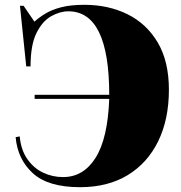

<svg xmlns="http://www.w3.org/2000/svg" viewBox="-20 -764 754 798"><path d="M313 14Q180 14 116.5 -44Q53 -102 45 -194L62 -197Q67 -141 93.5 -103Q120 -65 159 -46.5Q198 -28 242 -28Q327 -28 377.5 -108.5Q428 -189 434 -353H124V-370H434Q434 -717 264 -717Q229 -717 192.5 -696.5Q156 -676 131.5 -626.5Q107 -577 107 -488H89L63 -740H78L123 -674Q143 -692 169.5 -708Q196 -724 235 -734Q274 -744 331 -744Q430 -744 509.5 -705Q589 -666 635.5 -587.5Q682 -509 682 -391Q682 -268 637.5 -177Q593 -86 510.5 -36Q428 14 313 14Z"/></svg>

Font: Literata 72pt Black
Style: Regular
Weight: 900
Designer: Latin by Veronika Burian and Jose Scaglione. Greek by Irene Vlachou. Cyrillic by Vera Evstafieva.
Foundry: TypeTogether
Version: Version 3.002